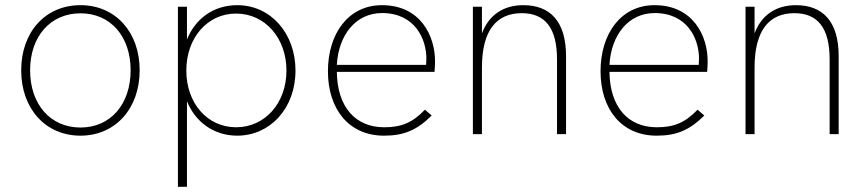

<svg xmlns="http://www.w3.org/2000/svg" viewBox="-20 -519 3345 743"><path d="M291.5 6C426 6 520.5 -98.5 520.5 -247C520.5 -395 426.5 -499 291.5 -499C155.5 -499 62 -395 62 -247C62 -98 156.5 6 291.5 6ZM96.5 -247C96.5 -378 175 -467.5 291.5 -467.5C407.5 -467.5 485.5 -378.5 485.5 -247C485.5 -115.5 407.5 -25.5 291.5 -25.5C175 -25.5 96.5 -115.5 96.5 -247Z M898 -499C807.5 -499 736 -447.5 703.5 -366V-493H668.5V204H703.5V-127.5C735 -48 806.5 6 898 6C1024.5 6 1123.5 -99 1123.5 -246C1123.5 -389.5 1028 -499 898 -499ZM701 -246C701 -372.5 782.5 -466.5 893.5 -466.5C1005.5 -466.5 1088.5 -372 1088.5 -246C1088.5 -120 1005.5 -26.5 893.5 -26.5C782.5 -26.5 701 -119.5 701 -246Z M1466 6C1543.5 6 1593.5 -15.5 1650.5 -72L1624.5 -94.5C1576 -44.5 1534.5 -26.5 1466.5 -26.5C1355.5 -26.5 1285 -105 1283.5 -241H1661.5C1662.5 -251 1663.5 -271.5 1663.5 -282.5C1663.5 -379 1608 -499 1458 -499C1328.5 -499 1249 -389.5 1249 -243C1249 -97.5 1329.5 6 1466 6ZM1283.5 -268C1290 -384 1357 -468.5 1458.5 -468.5C1584.5 -468.5 1630 -369.5 1630 -292.5C1630 -285 1629.5 -276.5 1629 -268Z M1810 0H1845V-257.5C1845 -403.5 1903 -468 1999 -468C2088.5 -468 2135.5 -412 2135.5 -289.5V0H2170.5V-301C2170.5 -437.5 2108 -499 2005 -499C1930.5 -499 1872.5 -463 1845 -390V-493H1810Z M2521 6C2598.5 6 2648.5 -15.5 2705.5 -72L2679.5 -94.5C2631 -44.5 2589.5 -26.5 2521.5 -26.5C2410.5 -26.5 2340 -105 2338.5 -241H2716.5C2717.5 -251 2718.5 -271.5 2718.5 -282.5C2718.5 -379 2663 -499 2513 -499C2383.5 -499 2304 -389.5 2304 -243C2304 -97.5 2384.5 6 2521 6ZM2338.5 -268C2345 -384 2412 -468.5 2513.5 -468.5C2639.5 -468.5 2685 -369.5 2685 -292.5C2685 -285 2684.5 -276.5 2684 -268Z M2865 0H2900V-257.5C2900 -403.5 2958 -468 3054 -468C3143.5 -468 3190.5 -412 3190.5 -289.5V0H3225.5V-301C3225.5 -437.5 3163 -499 3060 -499C2985.5 -499 2927.5 -463 2900 -390V-493H2865Z"/></svg>

Font: HK Grotesk ExtraLight
Style: Regular
Weight: 200
Designer: Alfredo Marco Pradil
Foundry: Hanken Design Co.
Version: Version 3.001;FEAKit 1.0